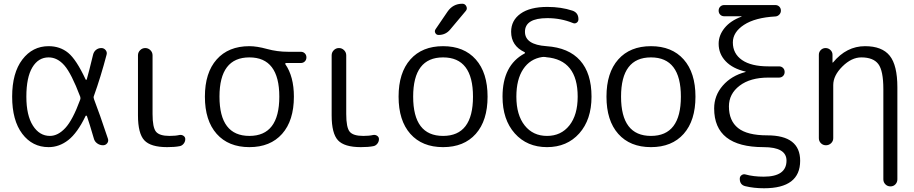

<svg xmlns="http://www.w3.org/2000/svg" viewBox="-20 -777 4890 1027"><path d="M240 -470Q185 -470 153 -416.5Q121 -363 121 -260Q121 -160 156 -105Q191 -50 247 -50Q290 -50 329.5 -92.5Q369 -135 409 -244Q412 -252 409 -260Q362 -384 324.5 -427Q287 -470 240 -470ZM240 10Q153 10 99 -61.5Q45 -133 45 -260Q45 -387 99.5 -458.5Q154 -530 240 -530Q301 -530 344.5 -494.5Q388 -459 438 -352Q439 -350 441 -350Q443 -350 444 -352Q455 -390 478 -485Q482 -501 494 -510.5Q506 -520 522 -520Q536 -520 545 -509Q554 -498 550 -484Q519 -366 482 -263Q479 -256 483 -246Q512 -171 557 -36Q562 -22 553.5 -11Q545 0 531 0Q514 0 500 -10Q486 -20 482 -36Q459 -115 445 -156Q444 -158 441.5 -158.5Q439 -159 438 -157Q394 -66 345.5 -28Q297 10 240 10Z M874 10Q786 10 752 -26.5Q718 -63 718 -160V-481Q718 -497 729.5 -508.5Q741 -520 757 -520Q773 -520 784.5 -508.5Q796 -497 796 -481V-167Q796 -95 814.5 -72.5Q833 -50 887 -50Q919 -50 940 -55Q952 -57 961.5 -50.5Q971 -44 971 -33Q971 -19 962 -8Q953 3 940 5Q914 10 874 10Z M1474 -260Q1474 -470 1314 -470Q1154 -470 1154 -260Q1154 -50 1314 -50Q1474 -50 1474 -260ZM1314 -530Q1354 -530 1408.5 -515Q1463 -500 1522 -500H1589Q1602 -500 1610.5 -491.5Q1619 -483 1619 -470Q1619 -457 1610.5 -448.5Q1602 -440 1589 -440H1510Q1508 -440 1506.5 -438Q1505 -436 1506 -434Q1552 -368 1552 -260Q1552 -132 1489 -61Q1426 10 1314 10Q1202 10 1139 -61Q1076 -132 1076 -260Q1076 -388 1139 -459Q1202 -530 1314 -530Z M1910 10Q1822 10 1788 -26.5Q1754 -63 1754 -160V-481Q1754 -497 1765.5 -508.5Q1777 -520 1793 -520Q1809 -520 1820.5 -508.5Q1832 -497 1832 -481V-167Q1832 -95 1850.5 -72.5Q1869 -50 1923 -50Q1955 -50 1976 -55Q1988 -57 1997.5 -50.5Q2007 -44 2007 -33Q2007 -19 1998 -8Q1989 3 1976 5Q1950 10 1910 10Z M2510 -260Q2510 -470 2350 -470Q2190 -470 2190 -260Q2190 -50 2350 -50Q2510 -50 2510 -260ZM2525 -61Q2462 10 2350 10Q2238 10 2175 -61Q2112 -132 2112 -260Q2112 -388 2175 -459Q2238 -530 2350 -530Q2462 -530 2525 -459Q2588 -388 2588 -260Q2588 -132 2525 -61ZM2374 -715Q2403 -757 2453 -757Q2468 -757 2474.5 -743Q2481 -729 2471 -718L2388 -619Q2364 -590 2326 -590Q2314 -590 2308.5 -600.5Q2303 -611 2310 -621Z M2880 -472Q2815 -462 2778.5 -407Q2742 -352 2742 -260Q2742 -162 2786.5 -106Q2831 -50 2906 -50Q2981 -50 3025.5 -106Q3070 -162 3070 -260Q3070 -457 2902 -471Q2901 -471 2899.5 -471.5Q2898 -472 2897 -472Q2888 -473 2880 -472ZM2668 -260Q2668 -428 2786 -491Q2788 -492 2788 -494.5Q2788 -497 2786 -498Q2714 -532 2714 -607Q2714 -668 2764.5 -704Q2815 -740 2908 -740Q2982 -740 3042 -720Q3074 -709 3074 -674Q3074 -662 3064.5 -655.5Q3055 -649 3044 -654Q2980 -680 2908 -680Q2788 -680 2788 -607Q2788 -538 2903 -530Q3022 -522 3083 -453.5Q3144 -385 3144 -260Q3144 -137 3078.5 -63.5Q3013 10 2906 10Q2799 10 2733.5 -63.5Q2668 -137 2668 -260Z M3622 -260Q3622 -470 3462 -470Q3302 -470 3302 -260Q3302 -50 3462 -50Q3622 -50 3622 -260ZM3637 -61Q3574 10 3462 10Q3350 10 3287 -61Q3224 -132 3224 -260Q3224 -388 3287 -459Q3350 -530 3462 -530Q3574 -530 3637 -459Q3700 -388 3700 -260Q3700 -132 3637 -61Z M4064 10Q3800 10 3800 -197Q3800 -266 3846 -319Q3892 -372 3968 -392Q3969 -392 3969 -393Q3969 -394 3968 -394Q3899 -410 3861.5 -449.5Q3824 -489 3824 -543Q3824 -588 3855.5 -627Q3887 -666 3946 -688Q3947 -688 3947 -689Q3947 -690 3946 -690H3854Q3841 -690 3832.5 -698.5Q3824 -707 3824 -720Q3824 -733 3832.5 -741.5Q3841 -750 3854 -750H4127Q4140 -750 4148.5 -741.5Q4157 -733 4157 -720Q4157 -708 4148.5 -699Q4140 -690 4128 -689Q4019 -683 3959.5 -644Q3900 -605 3900 -550Q3900 -490 3949 -456Q3998 -422 4090 -422H4147Q4160 -422 4168.5 -413.5Q4177 -405 4177 -392Q4177 -379 4168.5 -370.5Q4160 -362 4147 -362H4090Q3993 -362 3936 -318.5Q3879 -275 3879 -208Q3879 -131 3928 -92Q3977 -53 4084 -53Q4260 -53 4260 83Q4260 230 4067 230Q4012 230 3967 219Q3937 212 3937 179Q3937 167 3946.5 160Q3956 153 3967 156Q4010 168 4065 168Q4187 168 4187 82Q4187 10 4064 10Z M4360 -38V-484Q4360 -499 4370.5 -509.5Q4381 -520 4396 -520Q4411 -520 4422 -509.5Q4433 -499 4433 -484V-443Q4433 -442 4434 -442Q4435 -442 4436 -443Q4508 -530 4607 -530Q4698 -530 4739 -479Q4780 -428 4780 -310V182Q4780 198 4769.5 209Q4759 220 4743 220Q4727 220 4716 209Q4705 198 4705 182V-300Q4705 -399 4678 -434.5Q4651 -470 4587 -470Q4535 -470 4486 -421.5Q4437 -373 4437 -322V-38Q4437 -22 4425.5 -11Q4414 0 4398 0Q4382 0 4371 -11Q4360 -22 4360 -38Z"/></svg>

Font: Rounded Mplus 1c
Style: Regular
Weight: 400
Version: Version 1.059.20150529